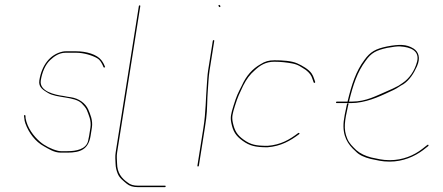

<svg xmlns="http://www.w3.org/2000/svg" viewBox="-20 -658 1823 790"><path d="M411.8 -384 407.4 -394C404.4 -400 400.9 -405.5 397 -410.5C378.9 -433.9 336 -447 292.8 -447H250.8C246.1 -447 241.6 -446.5 237.1 -445.5C185.1 -433.9 151.6 -388.8 141.8 -327C137.2 -298.2 159.7 -286.7 176.7 -276C212.7 -253.4 285.8 -261.9 315.9 -233C322.1 -227 333.8 -213.9 337.1 -205.5C344.3 -186.6 356.7 -162.2 352.1 -133L346.7 -99C345.4 -91 343.9 -83.7 342.2 -77C333.4 -44.2 294.4 -36 257.7 -36H230.7C226.7 -36 222.6 -36.5 218.4 -37.5C190.9 -44.1 163 -58.9 144.4 -75C117.7 -98.1 92.1 -132.6 85.2 -172L84.8 -182C84.2 -185.6 77.9 -185.3 78.7 -181L80.1 -171C80.4 -164.3 81.9 -157.2 84.7 -149.5C98.5 -111.5 125.2 -75.4 160.9 -56C179.6 -45.8 202 -30 229.8 -30H256.8C311.6 -30 343.9 -43.8 352.7 -99L358.1 -133C362.8 -163.2 350.9 -188.8 342.9 -208C331.3 -233 305.4 -253 270.9 -258L257.2 -260C252.1 -261.3 246.9 -262.3 241.7 -263C204.3 -267.8 140.8 -282.5 147.8 -327C153.3 -361.6 166.7 -392.5 186.6 -411C202.1 -425.4 222.5 -441 249.9 -441H292.9C325.1 -441 359.8 -430 379.8 -418.5C390.8 -412.1 396.1 -402.4 401.9 -391L406.3 -381C408.3 -378.7 414.3 -381.1 411.8 -384Z M554.7 -636C552.7 -636 551.6 -635 551.3 -633L456.1 -32C453 -12.8 455.1 -0.8 455.5 16C455.8 31.1 459.5 44.4 464.1 56C471.6 74.9 487.1 85.7 501.5 98C512.1 107 527.6 112 547.3 112H658.3C660.3 112 661.4 111 661.7 109C662 107 661.2 106 659.2 106H548.2C529.2 106 515.6 101.8 505.3 93C480.1 75.5 462.3 53.2 461.7 14.5C461.4 -3 459 -12.9 462.1 -32L557.3 -633C557.6 -635 556.7 -636 554.7 -636Z M794.7 27C796.7 27 797.9 26 798.2 24L823.1 -133C824.9 -144.3 826.6 -156.5 828.3 -169.5C833.4 -207.7 831.9 -248.1 835 -284C837.4 -311.4 837.7 -339 842.2 -367.5L861.6 -490C861.9 -492 861.1 -493 859.1 -493C857.1 -493 855.9 -492 855.6 -490L836.2 -367.5C833.4 -349.7 832.4 -326.6 831.1 -310C826.4 -251.8 827.1 -196.2 817.1 -133L792.2 24C791.9 26 792.7 27 794.7 27ZM879.3 -633C880.4 -631.6 882.8 -626.5 885.7 -629.5C889 -632.9 885.2 -635.5 883.9 -637C881.6 -639.7 877 -635.7 879.3 -633Z M1276.8 -321 1272.7 -333C1270.1 -341.7 1266.6 -349.2 1262.3 -355.5C1250.3 -373.1 1222.6 -388.6 1202.5 -397.5C1179.2 -407.7 1142.9 -410 1109.4 -410C1086 -410 1070 -405.3 1052.4 -394C1018.9 -375.2 993.3 -346.3 975.6 -307C958.4 -273 953.4 -263.8 940.8 -223C930.5 -189.6 926.9 -176 931.7 -152.5C938.7 -117.4 950 -99.3 978 -79C1006.9 -58 1030.6 -52 1080.2 -52C1135.4 -55.9 1175.3 -79.2 1210.8 -106C1214.3 -109 1211.2 -112.2 1207.6 -111C1172 -84.1 1136.1 -62.2 1081.2 -58C1032.2 -58 1011.3 -62.7 982.2 -83.5C955.1 -102.9 945.1 -120.5 937.9 -154C933 -176.7 936.6 -189.8 946.7 -222.5C959.2 -262.5 964.4 -270.7 980.3 -305C994.5 -333.1 1008.3 -351.6 1028.4 -369C1049.4 -388.5 1072.8 -404 1108.5 -404C1135.2 -404 1159.8 -401.1 1181.9 -397C1207.8 -392.2 1218 -382.7 1238.6 -370C1253.3 -358.2 1261.2 -348.6 1266.4 -331L1270.5 -319C1272.3 -315.6 1277.6 -316.4 1276.8 -321Z M1414.7 -232 1408.9 -233C1407.8 -230.3 1407.1 -228 1406.8 -226C1399.8 -194.7 1395.7 -172.5 1394.3 -159.5C1387.8 -98.7 1411.3 -63.5 1442.7 -36C1457.8 -19.7 1479.1 -10.6 1505.6 -4C1532.8 1.3 1550.4 7 1582.9 7C1638.2 7 1684.9 -13.7 1720.3 -40L1742 -57C1745.1 -59.6 1742 -64.7 1738.8 -62L1717.1 -45C1683.3 -18.7 1637.7 1 1583.8 1C1551.7 1 1534.2 -4.8 1507.6 -10C1482.8 -16.5 1462.1 -26.2 1446.3 -40C1431.3 -54.7 1417.4 -67.2 1408.9 -87.5C1392 -127.5 1398.2 -160.5 1412.6 -225C1413.1 -227.7 1413.8 -230 1414.7 -232ZM1428.1 -234C1434.7 -234 1441 -234.3 1446.7 -235C1505 -241.7 1552.5 -266.2 1599.6 -288C1615.6 -295.4 1625.4 -304.3 1640.4 -312C1664.8 -328.4 1682.2 -355.2 1695.4 -384.5C1711.3 -419.6 1702.5 -445.2 1681.1 -458.5C1652 -476.6 1622.6 -476.1 1573 -467C1524.9 -457 1503.7 -445.1 1479.1 -411C1444.5 -364.8 1426.7 -309.7 1410 -240H1416C1432.7 -309.5 1450.4 -362.3 1484.6 -408C1507.6 -440.7 1527.7 -451 1573 -461C1597.8 -465.7 1615.6 -467.7 1626.5 -467C1669.3 -464.4 1707.9 -449.1 1695.9 -403.5C1686.1 -366.5 1663.9 -334.9 1637.2 -317L1619.3 -305C1607 -298 1586.8 -288.9 1572.8 -283C1529.4 -264.6 1486.4 -240 1429 -240H1366C1364 -240 1362.9 -239 1362.5 -237C1362.2 -235 1363.1 -234 1365.1 -234Z"/></svg>

Font: Proton
Style: HlIt
Weight: 500
Version: Version 1.017